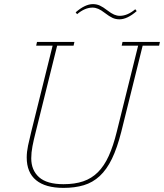

<svg xmlns="http://www.w3.org/2000/svg" viewBox="-20 -902 798 934"><path d="M289 12Q201 12 155.5 -25.5Q110 -63 110 -136Q110 -163 116.5 -194Q123 -225 132 -261L236 -680H156L160 -698H342L338 -680H258L154 -261Q144 -222 138 -191Q132 -160 132 -132Q132 -74 170 -40Q208 -6 289 -6Q344 -6 385 -20Q426 -34 456.5 -64.5Q487 -95 509 -143.5Q531 -192 548 -261L652 -680H572L576 -698H758L754 -680H674L570 -261Q550 -182 524.5 -129.5Q499 -77 465 -45.5Q431 -14 387.5 -1Q344 12 289 12ZM561 -808Q543 -808 527.5 -815Q512 -822 490 -839Q472 -853 458 -859Q444 -865 430 -865Q393 -865 355 -833L348 -842Q394 -882 432 -882Q450 -882 465.5 -875Q481 -868 503 -851Q521 -837 535 -831Q549 -825 563 -825Q600 -825 638 -857L645 -848Q599 -808 561 -808Z"/></svg>

Font: IBM Plex Serif Thin
Style: Italic
Weight: 100
Italic angle: -14°
Designer: Mike Abbink, Paul van der Laan, Pieter van Rosmalen
Foundry: Bold Monday
Version: Version 3.001